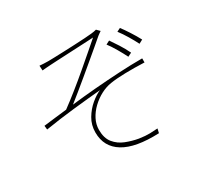

<svg xmlns="http://www.w3.org/2000/svg" viewBox="-154 -973 1308 1225"><g transform="rotate(-30 500.0 -361.0)"><path d="M248 -729Q261 -728 276.5 -727Q292 -726 312 -726Q326 -726 357.5 -727Q389 -728 429.5 -729.5Q470 -731 511.5 -733Q553 -735 586.5 -737Q620 -739 636 -741Q647 -742 657.5 -744Q668 -746 675 -748L697 -726Q693 -723 684 -717Q675 -711 669 -706Q646 -686 611 -656.5Q576 -627 535.5 -593Q495 -559 453.5 -524.5Q412 -490 374.5 -459.5Q337 -429 309 -407Q394 -417 485 -424.5Q576 -432 666 -437Q756 -442 839 -442V-412Q764 -415 698.5 -413.5Q633 -412 589 -405Q550 -399 512 -379Q474 -359 442 -328.5Q410 -298 391 -261Q372 -224 372 -184Q372 -123 401 -87.5Q430 -52 474.5 -34.5Q519 -17 565 -9Q612 -2 643 -3Q674 -4 700 -6L693 25Q519 32 431.5 -21.5Q344 -75 344 -181Q344 -236 370.5 -280.5Q397 -325 434 -356Q471 -387 504 -401Q413 -393 302 -381Q191 -369 87 -352L84 -381Q125 -386 171.5 -391.5Q218 -397 255 -401Q303 -436 358.5 -480.5Q414 -525 468 -571Q522 -617 566 -655Q610 -693 634 -714Q620 -713 587.5 -711.5Q555 -710 514 -708Q473 -706 432 -704Q391 -702 359.5 -700.5Q328 -699 314 -698Q294 -697 276.5 -695.5Q259 -694 250 -693ZM713 -646Q730 -622 754 -584.5Q778 -547 796 -509L768 -495Q752 -527 730 -565Q708 -603 686 -632ZM813 -681Q830 -659 855 -620.5Q880 -582 899 -546L871 -531Q855 -563 832.5 -600.5Q810 -638 787 -668Z"/></g></svg>

Font: Noto Sans SC Thin Thin
Style: Regular
Weight: 250
Version: Version 2.004-H2;hotconv 1.0.118;makeotfexe 2.5.65603